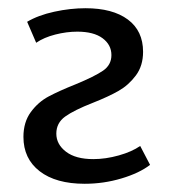

<svg xmlns="http://www.w3.org/2000/svg" viewBox="-20 -441 415 467"><path d="M37 -108Q37 -144 55 -168.5Q73 -193 98.5 -206.5Q124 -220 164 -236Q210 -255 230.5 -269Q251 -283 251 -307Q251 -332 229.5 -348Q208 -364 168 -364Q142 -364 114.5 -357Q87 -350 68 -337L46 -388Q73 -404 112 -412.5Q151 -421 188 -421Q254 -421 291 -393.5Q328 -366 328 -315Q328 -281 310.5 -257.5Q293 -234 268.5 -220Q244 -206 206 -191Q160 -173 138.5 -157.5Q117 -142 117 -116Q117 -90 140.5 -72Q164 -54 207 -54Q237 -54 269 -63Q301 -72 321 -86L345 -40Q319 -20 275.5 -7Q232 6 186 6Q116 6 76.5 -24.5Q37 -55 37 -108Z"/></svg>

Font: Ysabeau Infant Medium
Style: Regular
Weight: 500
Designer: Christian Thalmann (Catharsis Fonts)
Version: Version 0.003